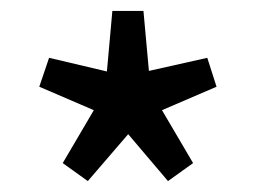

<svg xmlns="http://www.w3.org/2000/svg" viewBox="-20 -732 469 352"><path d="M95 -433 152 -530 52 -573 70 -626 176 -601 186 -712H243L253 -602L360 -626L377 -573L277 -530L334 -433L288 -400L215 -486L141 -400Z"/></svg>

Font: Assistant SemiBold
Style: Regular
Weight: 600
Designer: Hebrew By Ben Nathan, Latin by Paul Hunt
Version: Version 2.001; ttfautohint (v1.6)